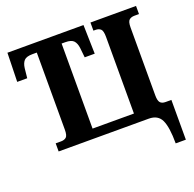

<svg xmlns="http://www.w3.org/2000/svg" viewBox="-155 -874 1256 1243"><g transform="rotate(-20 473.0 -252.0)"><path d="M847 210H917V-64H877Q852 -64 840.5 -77.5Q829 -91 829 -127V-595Q829 -635 842.5 -646.5Q856 -658 879 -658H910V-714H596V-658H610Q633 -658 646 -646Q659 -634 659 -592V-64H374V-650H399Q441 -650 457 -632.5Q473 -615 477 -582L484 -515H553L548 -714H24L19 -515H88L95 -582Q99 -615 115 -632.5Q131 -650 173 -650H203V-119Q203 -79 190 -67.5Q177 -56 154 -56H117V0H738Q801 0 824 49.5Q847 99 847 210Z"/></g></svg>

Font: Noto Serif SemiCondensed Extra
Style: Regular
Weight: 800
Width: 4
Designer: Monotype Design Team
Foundry: Monotype Imaging Inc.
Version: Version 1.002